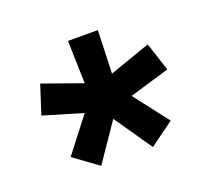

<svg xmlns="http://www.w3.org/2000/svg" viewBox="-80 -831 662 604"><g transform="rotate(-20 251.5 -529.5)"><path d="M432 -636 463 -541 329 -501 418 -386 337 -327 250 -453 164 -327 83 -386 172 -501 41 -540 72 -636 204 -589 200 -732H300L295 -588Z"/></g></svg>

Font: Syne Modified
Style: Bold
Weight: 700
Designer: Lucas Descroix
Foundry: Bonjour Monde
Version: Version 2.200